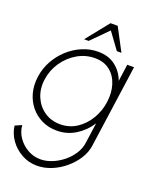

<svg xmlns="http://www.w3.org/2000/svg" viewBox="-185 -797 930 1145"><g transform="rotate(20 280.0 -224.5)"><path d="M492.5 -500H535.5L462 23Q456 68 430 108.8Q404 149.5 365.5 181.5Q327 213.5 281.8 231.8Q236.5 250 190.5 250Q138.5 250 93.8 225.2Q49 200.5 20 159.8Q-9 119 -15 70.5L27 52Q30 94.5 54.8 129.8Q79.5 165 117 186Q154.5 207 197 207Q234 207 271.2 191.8Q308.5 176.5 340.2 150.8Q372 125 393 92Q414 59 419 23L437.5 -108Q403 -54 349.2 -20.5Q295.5 13 230.5 13Q178.5 13 135.8 -7.5Q93 -28 63.5 -64.2Q34 -100.5 21.2 -148Q8.5 -195.5 16 -250Q23.5 -305 49.8 -352.8Q76 -400.5 115.8 -436.8Q155.5 -473 204 -493.5Q252.5 -514 304.5 -514Q369.5 -514 413.5 -480.5Q457.5 -447 477.5 -392.5ZM236.5 -29.5Q295 -29.5 341.5 -60.2Q388 -91 417.8 -141.2Q447.5 -191.5 455.5 -250Q464 -310 448.2 -360.5Q432.5 -411 394.5 -441.2Q356.5 -471.5 299 -471.5Q240.5 -471.5 189 -441.8Q137.5 -412 102.8 -361.5Q68 -311 59.5 -250Q51 -188.5 72.2 -138.5Q93.5 -88.5 136.5 -59Q179.5 -29.5 236.5 -29.5ZM359.5 -699 435.5 -555H406.5L330.5 -659L227.5 -555H198.5L314 -699Z"/></g></svg>

Font: Urbanist ExtraLight
Style: Italic
Weight: 250
Version: Version 1.303